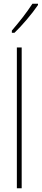

<svg xmlns="http://www.w3.org/2000/svg" viewBox="-20 -1016 225 1036"><path d="M185 -989V-996H155C121 -944 89 -904 44 -851V-839H58C97 -876 152 -940 185 -989ZM97 0V-760H71V0Z"/></svg>

Font: Noto Sans Georgian ExtraCondensed Thin
Style: Regular
Weight: 100
Width: 2
Designer: Monotype Design Team, Akaki Razmadze
Foundry: Google LLC
Version: Version 2.005